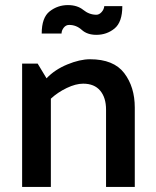

<svg xmlns="http://www.w3.org/2000/svg" viewBox="-20 -735 613 755"><path d="M390 -711H461Q461 -648 430.5 -623Q400 -598 359 -598Q323 -598 301.5 -617.5Q280 -637 252 -637Q239 -637 230.5 -626Q222 -615 222 -603H144Q144 -666 175.5 -690.5Q207 -715 247 -715Q284 -715 307.5 -696Q331 -677 359 -677Q370 -677 379.5 -687.5Q389 -698 390 -711ZM67 0V-485H128L163 -427Q195 -461 244.5 -481.5Q294 -502 334 -502Q427 -502 468.5 -447.5Q510 -393 510 -312V0H397V-304Q397 -351 374 -378.5Q351 -406 307 -406Q278 -406 242.5 -389Q207 -372 180 -347V0Z"/></svg>

Font: Palanquin SemiBold
Style: Regular
Weight: 600
Designer: Pria Ravichandran
Version: Version 1.0.4